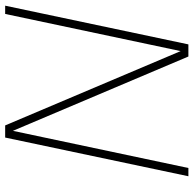

<svg xmlns="http://www.w3.org/2000/svg" viewBox="-23 -727 750 744"><g transform="rotate(-90 352.0 -355.0)"><path d="M41 0H73L217 -680L505 0H552L702 -710H670L526 -30L238 -710H191Z"/></g></svg>

Font: Geist Thin
Style: Italic
Weight: 100
Italic angle: -12°
Designer: Basement.studio, Andrés Briganti, Mateo Zaragoza
Foundry: Basement.studio, Vercel, Andrés Briganti, Guido Ferreyra, Mateo Zaragoza
Version: Version 1.500